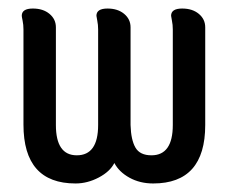

<svg xmlns="http://www.w3.org/2000/svg" viewBox="-20 -402 538 450"><path d="M210 -109V-333Q210 -344 208 -353.5Q206 -363 206 -365Q206 -382 232 -382Q256 -382 271 -369.5Q286 -357 286 -338V-109Q287 -74 297.5 -56Q308 -38 335 -38Q385 -38 385 -109V-333Q385 -344 383 -353.5Q381 -363 381 -365Q381 -382 407 -382Q431 -382 446 -369.5Q461 -357 461 -338V-109Q461 28 339 28Q308 28 283.5 14.5Q259 1 248 -20Q238 0 211.5 14Q185 28 157 28Q35 28 35 -110V-333Q35 -344 33 -353.5Q31 -363 31 -365Q31 -382 57 -382Q81 -382 96 -369.5Q111 -357 111 -338V-109Q111 -38 160 -38Q210 -38 210 -109Z"/></svg>

Font: Grand Hotel
Style: Regular
Weight: 400
Designer: Brian J. Bonislawsky & Jim Lyles for Astigmatic (AOETI)
Foundry: Astigmatic (AOETI)
Version: Version 001.000